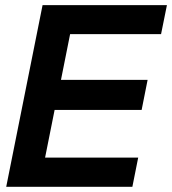

<svg xmlns="http://www.w3.org/2000/svg" viewBox="-20 -718 662 738"><path d="M621.6 -698.2 599.1 -586.9H249.5L214.4 -411.1H547.4L524.4 -295.4H189.9L153.3 -112.3H511.2L488.8 0H3.9L143.6 -698.2Z"/></svg>

Font: Sansation
Style: Bold Italic
Weight: 700
Designer: Bernd Montag
Version: Version 1.301